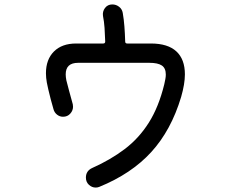

<svg xmlns="http://www.w3.org/2000/svg" viewBox="-20 -815 1040 865"><path d="M544 -628Q544 -619 553 -619H660Q736 -619 774.5 -583.5Q813 -548 813 -480Q813 -437 796 -378Q751 -228 661.5 -130Q572 -32 427 27Q420 30 411 30Q394 30 380.5 17.5Q367 5 367 -15Q367 -45 395 -58Q478 -95 542 -143.5Q606 -192 650.5 -262.5Q695 -333 720 -435Q723 -448 725 -459Q727 -470 727 -479Q727 -508 709 -520Q691 -532 653 -532H332Q276 -532 276 -480Q276 -468 279 -453Q282 -440 291 -407Q300 -374 308 -345Q309 -341 309 -334Q309 -317 296.5 -303Q284 -289 264 -289Q249 -289 237 -298.5Q225 -308 221 -323Q215 -344 208.5 -368Q202 -392 197.5 -412.5Q193 -433 191 -443Q189 -454 188 -464.5Q187 -475 187 -485Q187 -547 223 -583Q259 -619 323 -619H445Q454 -619 454 -628Q453 -661 451 -689.5Q449 -718 444 -743Q441 -763 453 -779Q465 -795 486 -795Q503 -795 516.5 -784.5Q530 -774 533 -757Q538 -728 540.5 -695.5Q543 -663 544 -628Z"/></svg>

Font: Kiwi Maru Medium
Style: Regular
Weight: 500
Designer: Hiroki-Chan
Version: Version 1.100